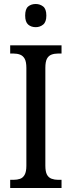

<svg xmlns="http://www.w3.org/2000/svg" viewBox="-20 -941 358 961"><path d="M31 0V-41H48Q66 -41 80.5 -46Q95 -51 103.5 -66.5Q112 -82 112 -111V-601Q112 -632 103.5 -647Q95 -662 80.5 -667.5Q66 -673 48 -673H31V-714H288V-673H270Q252 -673 237.5 -667.5Q223 -662 215 -647Q207 -632 207 -601V-112Q207 -82 215 -67Q223 -52 238 -46.5Q253 -41 270 -41H288V0ZM159 -805Q136 -805 121 -818Q106 -831 106 -863Q106 -896 121 -908.5Q136 -921 159 -921Q180 -921 196 -908.5Q212 -896 212 -863Q212 -831 196 -818Q180 -805 159 -805Z"/></svg>

Font: Noto Serif Condensed
Style: Regular
Weight: 400
Width: 3
Designer: Monotype Design Team
Foundry: Monotype Imaging Inc.
Version: Version 2.015